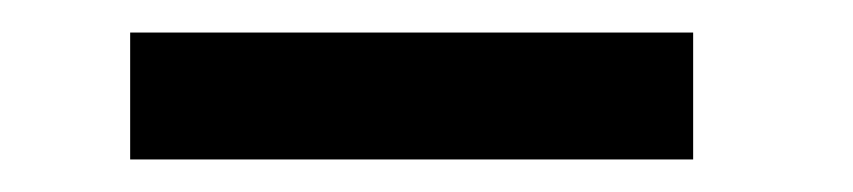

<svg xmlns="http://www.w3.org/2000/svg" viewBox="-20 -744 524 118"><path d="M60 -724H406V-646H60Z"/></svg>

Font: EncodeSans
Style: Medium
Weight: 500
Designer: Pablo Impallari, Andres Torresi
Foundry: Pablo Impallari, Andres Torresi
Version: Version 1.000; ttfautohint (v1.4.1)